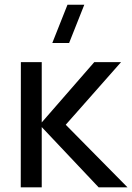

<svg xmlns="http://www.w3.org/2000/svg" viewBox="-20 -808 570 828"><path d="M69.5 0H160V-260L405.5 0H530L263.5 -270L502 -540H386.5L160 -280V-540H70ZM205.5 -622.5H278L343.5 -787.5H271Z"/></svg>

Font: Eudonet Medium
Style: Regular
Weight: 500
Designer: Mikhail Sharanda
Foundry: Mikhail Sharanda
Version: Version 4.503;Glyphs 3.1.2 (3151)